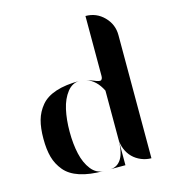

<svg xmlns="http://www.w3.org/2000/svg" viewBox="-106 -785 772 870"><g transform="rotate(-15 280.5 -350.0)"><path d="M375 -700Q426 -700 461.5 -664Q497 -628 497 -578V0Q473 0 450 -9.5Q427 -19 410.5 -35.5Q394 -52 384.5 -75Q375 -98 375 -123V-350Q348 -404 303 -418Q321 -413 336 -407Q349 -401 358 -399.5Q367 -398 370 -402Q373 -406 374 -409Q375 -412 375 -418ZM303 0Q337 0 356 -30Q375 -60 375 -123V0ZM274 -423Q239 -423 215 -392.5Q191 -362 180.5 -315.5Q170 -269 170 -211.5Q170 -154 180.5 -107.5Q191 -61 215 -30.5Q239 0 274 0Q207 0 161.5 -15Q116 -30 91.5 -59.5Q67 -89 57 -125Q47 -161 47 -211.5Q47 -262 57 -298Q67 -334 91.5 -363.5Q116 -393 161.5 -408Q207 -423 274 -423Z"/></g></svg>

Font: Oscilla
Style: Regular
Weight: 400
Designer: Ryan Lin
Version: Version 1.0